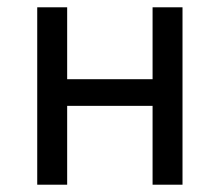

<svg xmlns="http://www.w3.org/2000/svg" viewBox="-20 -506 602 526"><path d="M82 0V-486H164V-289H398V-486H480V0H398V-216H164V0Z"/></svg>

Font: Pinyin1712
Style: Regular
Weight: 400
Version: Version 1